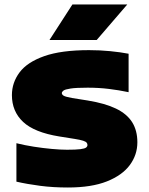

<svg xmlns="http://www.w3.org/2000/svg" viewBox="-20 -826 664 854"><path d="M282 8Q216 8 158.5 0.5Q101 -7 53 -18V-189Q89 -180 130.5 -173.5Q172 -167 211 -163.5Q250 -160 278 -160Q318 -160 337.5 -162.5Q357 -165 363 -169.8Q369 -174.5 369 -181Q369 -186.5 365.5 -191.2Q362 -196 350 -200Q338 -204 313 -208L244 -219Q132.5 -237 82.8 -283.8Q33 -330.5 33 -403Q33 -458.5 67 -504Q101 -549.5 176.5 -576.2Q252 -603 376 -603Q424 -603 469.8 -598.5Q515.5 -594 552 -587V-416Q509.5 -425 464.2 -430.5Q419 -436 370 -436Q318.5 -436 294 -432.2Q269.5 -428.5 262.2 -423Q255 -417.5 255 -412Q255 -405.5 262.8 -400.5Q270.5 -395.5 301 -390L370 -379Q447 -366.5 495.8 -343Q544.5 -319.5 567.8 -282.5Q591 -245.5 591 -193Q591 -137.5 557.5 -92Q524 -46.5 455.5 -19.2Q387 8 282 8ZM200 -648 302 -806H546L410 -648Z"/></svg>

Font: Encode Sans SC Expanded Black
Style: Regular
Weight: 900
Width: 7
Designer: Multiple Designers
Foundry: Impallari Type
Version: Version 3.002